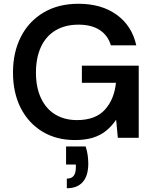

<svg xmlns="http://www.w3.org/2000/svg" viewBox="-20 -732 819 1020"><path d="M378 12Q279 12 205 -33Q131 -78 90 -158.5Q49 -239 49 -347Q49 -454 91 -536.5Q133 -619 211.5 -665.5Q290 -712 397 -712Q519 -712 600 -653.5Q681 -595 704 -491H569Q554 -543 510.5 -572Q467 -601 397 -601Q326 -601 275 -570.5Q224 -540 197.5 -482.5Q171 -425 171 -346Q171 -267 198 -210Q225 -153 274 -123.5Q323 -94 389 -94Q487 -94 537 -149Q587 -204 596 -292H415V-383H717V0H606L597 -96Q574 -62 544 -37.5Q514 -13 473.5 -0.5Q433 12 378 12ZM335 268V217Q360 217 371.5 202Q383 187 383 157V142H331V46H435Q443 70 446 94Q449 118 449 138Q449 201 420 234.5Q391 268 335 268Z"/></svg>

Font: DM Sans 9pt SemiBold
Style: Regular
Weight: 600
Version: Version 4.004;gftools[0.9.30]